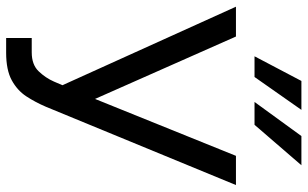

<svg xmlns="http://www.w3.org/2000/svg" viewBox="-206 -772 987 616"><g transform="rotate(90 288.0 -464.5)"><path d="M102.5 9.8V-72.3H148.4Q188 -72.3 209.2 -94.5Q230.5 -116.7 242.2 -143.6L253.9 -170.9L2 -727.5H97.7L297.9 -275.4L480.5 -727.5H574.2L323.2 -118.2Q308.6 -84 289.6 -54.9Q270.5 -25.9 237.8 -8.1Q205.1 9.8 149.4 9.8ZM307.6 -787.1 417 -937.5H510.7L380.9 -787.1ZM161.1 -787.1 240.2 -937.5H333L227.5 -787.1Z"/></g></svg>

Font: Inter Tight
Style: Regular
Weight: 400
Designer: Rasmus Andersson
Foundry: rsms
Version: Version 3.002